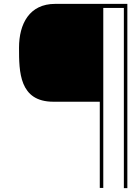

<svg xmlns="http://www.w3.org/2000/svg" viewBox="-20 -770 715 989"><path d="M636 199V-750H264C132 -750 78 -648 78 -524C78 -400 79 -246 255 -246H494V198H512V-729H618V199Z"/></svg>

Font: Advent Pro
Style: Thin
Weight: 100
Designer: Andreas Kalpakidis
Foundry: Andreas Kalpakidis
Version: Version 2.002 2007